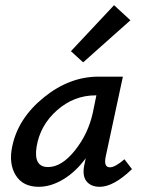

<svg xmlns="http://www.w3.org/2000/svg" viewBox="-20 -713 551 739"><path d="M482 -635 300 -473 253 -516 419 -693ZM459 -100 488 -62Q417 6 364 6Q329 6 312 -16.5Q295 -39 306 -85L310 -104Q272 -52 224 -23Q176 6 129 6Q68 6 40.5 -38.5Q13 -83 27 -149Q49 -257 148 -337.5Q247 -418 359 -418H453L387 -111Q378 -69 403 -69Q423 -69 459 -100ZM165 -70Q217 -70 268 -133.5Q319 -197 337 -278L351 -346H348Q265 -346 200 -289Q135 -232 121 -149Q108 -70 165 -70Z"/></svg>

Font: EauTestInfant Semibold
Style: Italic
Weight: 600
Italic angle: -12°
Designer: Christian Thalmann (Catharsis Fonts)
Version: Version 0.001;PS 000.001;hotconv 1.0.88;makeotf.lib2.5.64775